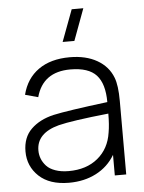

<svg xmlns="http://www.w3.org/2000/svg" viewBox="-55 -816 659 876"><g transform="rotate(-5 274.5 -378.0)"><path d="M226.1 15.1Q137.2 15.1 88.6 -30.5Q40 -76.2 40 -144Q40 -208.5 78.9 -246.3Q117.7 -284.2 182.1 -299.3Q246.6 -313.5 431.6 -336.4Q431.6 -420.4 395.5 -460Q359.4 -499.5 276.4 -499.5Q150.4 -499.5 119.6 -386.2L60.5 -402.3Q79.1 -476.1 135 -515.6Q190.9 -555.2 278.3 -555.2Q352.1 -555.2 403.3 -525.9Q454.6 -496.6 474.6 -444.3Q488.8 -408.2 488.8 -336.4V0H436.5V-94.2Q405.3 -41.5 350.6 -13.2Q295.9 15.1 226.1 15.1ZM99.1 -143.6Q99.1 -124 106 -106.2Q112.8 -88.4 127.2 -72.5Q141.6 -56.6 168 -47.4Q194.3 -38.1 229 -38.1Q310.5 -38.1 362.5 -81.1Q414.6 -124 425.3 -197.3Q431.6 -232.4 431.6 -283.7Q263.2 -266.1 201.7 -250.5Q99.1 -223.1 99.1 -143.6ZM252.4 -627.4 306.6 -772.5H359.9L306.2 -627.4Z"/></g></svg>

Font: Manrope Light
Style: Regular
Weight: 300
Designer: Mikhail Sharanda
Foundry: Mikhail Sharanda
Version: Version 4.505;FEAKit 1.0